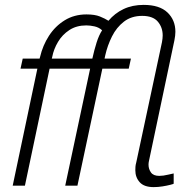

<svg xmlns="http://www.w3.org/2000/svg" viewBox="-20 -760 792 786"><path d="M609 6Q570 6 552 -14Q534 -34 534 -63Q534 -70 534.5 -77.5Q535 -85 538 -96L643 -587Q646 -603 646 -615Q646 -648 626 -671.5Q606 -695 562 -695Q518 -695 487.5 -671.5Q457 -648 438.5 -611Q420 -574 411 -534L408 -520H516L507 -479H399L297 0H247L349 -479H183L82 0H32L133 -479H64L73 -520H142L144 -527Q155 -574 180.5 -613.5Q206 -653 245 -677Q284 -701 334 -701Q368 -701 389 -692.5Q410 -684 424 -675Q450 -706 486 -723Q522 -740 568 -740Q633 -740 665.5 -709Q698 -678 698 -630Q698 -615 694 -595L590 -102Q589 -98 588.5 -94Q588 -90 588 -86Q588 -68 598 -54Q608 -40 632 -40Q648 -40 668.5 -45Q689 -50 691 -50V-8Q691 -7 677.5 -3.5Q664 0 645.5 3Q627 6 609 6ZM192 -520H358Q366 -556 375.5 -586Q385 -616 398 -636Q385 -648 367 -652Q349 -656 333 -656Q293 -656 264 -637Q235 -618 217.5 -588.5Q200 -559 194 -528Z"/></svg>

Font: Raleway Light
Style: Italic
Weight: 300
Italic angle: -12°
Designer: Matt McInerney, Pablo Impallari, Rodrigo Fuenzalida
Foundry: Matt McInerney, Pablo Impallari, Rodrigo Fuenzalida
Version: Version 4.026